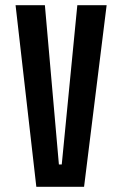

<svg xmlns="http://www.w3.org/2000/svg" viewBox="-20 -720 490 740"><path d="M278 -700H391L304 0H120L40 -700H153L207 -86H218Z"/></svg>

Font: League Mono Condensed Medium
Style: Regular
Weight: 500
Width: 1
Designer: Tyler Finck
Foundry: The League of Moveable Type / Tyler Finck
Version: Version 2.210